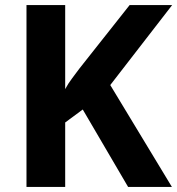

<svg xmlns="http://www.w3.org/2000/svg" viewBox="-20 -734 696 754"><path d="M655 0H483L305 -304L236 -253V0H84V-714H236V-384Q247 -405 262.5 -425.5Q278 -446 292 -465L489 -714H656L413 -400Z"/></svg>

Font: Noto Sans Hebrew Thin
Style: Bold
Weight: 700
Version: Version 3.001